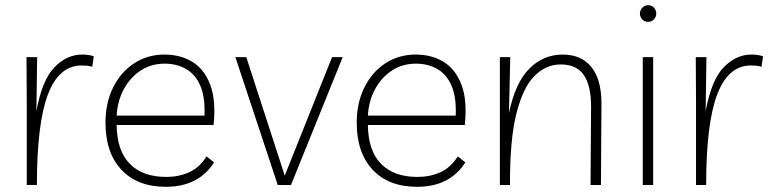

<svg xmlns="http://www.w3.org/2000/svg" viewBox="-20 -712 2975 739"><path d="M335 -455Q325 -458 315.5 -459Q306 -460 294 -460Q207 -460 164.5 -348.5Q122 -237 122 0H83V-315L82 -492H123L120 -284Q142 -404 189.5 -453Q237 -502 296 -502Q307 -502 319.5 -500.5Q332 -499 341 -495Z M618 7Q509 7 447.5 -58.5Q386 -124 386 -240Q386 -316 415.5 -375.5Q445 -435 496.5 -468.5Q548 -502 613 -502Q675 -502 721 -473.5Q767 -445 789.5 -385Q812 -325 802 -231H429Q430 -132 479.5 -81.5Q529 -31 620 -31Q668 -31 708 -49Q748 -67 775 -110L804 -87Q776 -42 729.5 -17.5Q683 7 618 7ZM614 -467Q562 -467 521.5 -440.5Q481 -414 456.5 -368.5Q432 -323 429 -267H767Q770 -338 751 -382Q732 -426 696 -446.5Q660 -467 614 -467Z M1258 -492H1299L1100 0H1049L886 -492H928L1076 -36Z M1585 7Q1476 7 1414.5 -58.5Q1353 -124 1353 -240Q1353 -316 1382.5 -375.5Q1412 -435 1463.5 -468.5Q1515 -502 1580 -502Q1642 -502 1688 -473.5Q1734 -445 1756.5 -385Q1779 -325 1769 -231H1396Q1397 -132 1446.5 -81.5Q1496 -31 1587 -31Q1635 -31 1675 -49Q1715 -67 1742 -110L1771 -87Q1743 -42 1696.5 -17.5Q1650 7 1585 7ZM1581 -467Q1529 -467 1488.5 -440.5Q1448 -414 1423.5 -368.5Q1399 -323 1396 -267H1734Q1737 -338 1718 -382Q1699 -426 1663 -446.5Q1627 -467 1581 -467Z M1904 0V-492H1944L1939 -277Q1963 -393 2017 -447.5Q2071 -502 2146 -502Q2218 -502 2257 -453Q2296 -404 2295 -309L2293 0H2253L2255 -301Q2255 -383 2227 -423.5Q2199 -464 2138 -464Q2082 -464 2037.5 -420Q1993 -376 1967.5 -274.5Q1942 -173 1943 0Z M2494 -492V0H2454V-492ZM2474 -628Q2460 -628 2451.5 -638Q2443 -648 2443 -660Q2443 -672 2452 -682Q2461 -692 2474 -692Q2489 -692 2497.5 -682Q2506 -672 2506 -660Q2506 -648 2497.5 -638Q2489 -628 2474 -628Z M2911 -455Q2901 -458 2891.5 -459Q2882 -460 2870 -460Q2783 -460 2740.5 -348.5Q2698 -237 2698 0H2659V-315L2658 -492H2699L2696 -284Q2718 -404 2765.5 -453Q2813 -502 2872 -502Q2883 -502 2895.5 -500.5Q2908 -499 2917 -495Z"/></svg>

Font: Livvic ExtraLight
Style: Regular
Weight: 275
Designer: Jacques Le Bailly, Baron von Fonthausen
Version: Version 1.001; ttfautohint (v1.8.2)